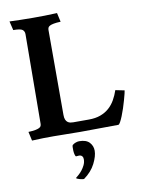

<svg xmlns="http://www.w3.org/2000/svg" viewBox="-105 -783 841 1134"><g transform="rotate(-10 316.0 -216.5)"><path d="M251 -114Q251 -96 255.5 -85.5Q260 -75 267.5 -69.5Q275 -64 283.5 -62.5Q292 -61 300 -61H394Q434 -61 464 -72Q494 -83 516 -102.5Q538 -122 553 -148.5Q568 -175 578 -205L632 -194Q632 -190 628 -174.5Q624 -159 618 -137Q612 -115 604 -91Q596 -67 588 -47Q580 -27 572.5 -13.5Q565 0 560 0Q503 0 446 1Q389 2 329 2Q315 2 293.5 1.5Q272 1 249.5 1Q227 1 206 0.5Q185 0 172 0Q140 0 110 0.5Q80 1 42 3L30 -51Q56 -52 71.5 -55Q87 -58 95.5 -62.5Q104 -67 106.5 -73Q109 -79 109 -87L113 -623Q113 -640 101 -649.5Q89 -659 46 -659L33 -713Q63 -712 99 -711Q135 -710 173 -710Q205 -710 242.5 -710.5Q280 -711 318 -713L330 -659Q304 -658 288.5 -655Q273 -652 264.5 -647.5Q256 -643 253.5 -636.5Q251 -630 251 -623ZM275 70Q283 63 294.5 59Q306 55 315 55Q357 55 376.5 76Q396 97 396 126Q396 158 374 202Q352 246 305 280Q301 280 294 279Q287 278 280 276Q273 274 267 271.5Q261 269 259 266Q265 261 276 251.5Q287 242 297.5 229Q308 216 316 199.5Q324 183 324 165Q324 153 319 147Q314 141 307.5 139.5Q301 138 293.5 139Q286 140 281 140Q277 136 274.5 125.5Q272 115 271.5 103Q271 91 271.5 81.5Q272 72 275 70Z"/></g></svg>

Font: Lusitana
Style: Bold
Weight: 700
Designer: Ana Paula Megda
Foundry: Ana Paula Megda
Version: Version 1.000; ttfautohint (v1.1) -l 8 -r 50 -G 200 -x 14 -D